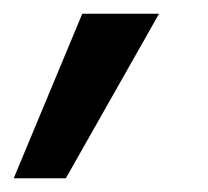

<svg xmlns="http://www.w3.org/2000/svg" viewBox="-83 -143 304 280"><path d="M-63 117 37 -123H149L13 117Z"/></svg>

Font: Rethink Sans SemiBold
Style: Italic
Weight: 600
Italic angle: -10°
Designer: The Rethink Sans project authors (Hans Thiessen). DM Sans designed by Colophon Foundry.
Foundry: Rethink Communications LLC
Version: Version 1.001